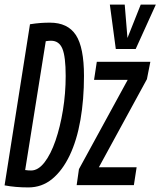

<svg xmlns="http://www.w3.org/2000/svg" viewBox="-30 -809 701 839"><path d="M94 10Q37 10 -10 1L101 -703Q126 -707 146.5 -708.5Q167 -710 188 -710Q266 -710 301.5 -656Q337 -602 337 -477Q337 -374 321.5 -285Q306 -196 274.5 -130Q243 -64 198 -27Q153 10 94 10ZM106 -64Q137 -64 164.5 -99.5Q192 -135 212.5 -194.5Q233 -254 245 -327.5Q257 -401 257 -477Q257 -562 242.5 -596.5Q228 -631 193 -631Q183 -631 170 -629L80 -66Q87 -65 93 -64.5Q99 -64 106 -64ZM305 0 315 -70 528 -460H381L393 -539H627L612 -463L402 -78H567L555 0ZM651 -789 563 -595H476L450 -789H515L527 -643L585 -789Z"/></svg>

Font: Georama Extra Condensed Medium
Style: Italic
Weight: 500
Width: 2
Italic angle: -9°
Designer: Jean-Baptiste Levee
Foundry: Production Type
Version: Version 1.000